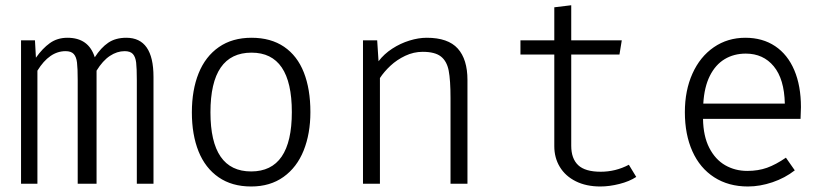

<svg xmlns="http://www.w3.org/2000/svg" viewBox="-20 -690 3117 721"><path d="M556.4 -401.5V0H493.8V-389.2Q493.8 -433.3 491.3 -454.9Q488.7 -476.4 479 -487.2Q469.2 -497.9 448.2 -497.9Q419.5 -497.9 392.6 -480Q365.6 -462.1 342.6 -424.6V0H271.8V-389.2Q271.8 -433.3 269.2 -454.9Q266.7 -476.4 256.9 -487.2Q247.2 -497.9 226.2 -497.9Q165.6 -497.9 120.5 -424.6V0H59V-538.5H111.3L114.9 -473.3Q139.5 -508.2 167.4 -528.2Q195.4 -548.2 233.3 -548.2Q312.8 -548.2 335.9 -474.9Q359 -510.8 386.4 -529.5Q413.8 -548.2 454.4 -548.2Q556.4 -548.2 556.4 -401.5Z M1145.6 -269.2Q1145.6 -188.2 1120.3 -124.9Q1094.9 -61.5 1044.6 -25.6Q994.4 10.3 923.1 10.3Q850.8 10.3 800.8 -24.4Q750.8 -59 725.6 -121.5Q700.5 -184.1 700.5 -268.2Q700.5 -351.8 725.9 -414.9Q751.3 -477.9 801.8 -513.1Q852.3 -548.2 924.6 -548.2Q996.9 -548.2 1046.7 -514.4Q1096.4 -480.5 1121 -417.9Q1145.6 -355.4 1145.6 -269.2ZM770.3 -268.2Q770.3 -46.2 923.1 -46.2Q1075.9 -46.2 1075.9 -269.2Q1075.9 -492.3 924.6 -492.3Q770.3 -492.3 770.3 -268.2Z M1343.1 0V-538.5H1396.4L1401.5 -460Q1422.1 -487.2 1452.8 -507.2Q1483.6 -527.2 1517.7 -537.7Q1551.8 -548.2 1582.6 -548.2Q1662.6 -548.2 1699 -507.7Q1735.4 -467.2 1735.4 -389.7V0H1671.8V-321.5Q1671.8 -389.2 1664.9 -424.9Q1657.9 -460.5 1635.6 -477.9Q1613.3 -495.4 1567.2 -495.4Q1533.3 -495.4 1501.8 -480.5Q1470.3 -465.6 1446.2 -443.1Q1422.1 -420.5 1406.7 -396.9V0Z M2369.2 -25.6Q2343.6 -8.7 2305.9 0.8Q2268.2 10.3 2234.4 10.3Q2181.5 10.3 2142.3 -9.2Q2103.1 -28.7 2082.3 -63.1Q2061.5 -97.4 2061.5 -141V-485.1H1934.4V-538.5H2061.5V-662.6L2125.1 -670.3V-538.5H2314.9L2306.2 -485.1H2125.1V-142.6Q2125.1 -94.4 2151.3 -69.7Q2177.4 -45.1 2235.9 -45.1Q2291.8 -45.1 2341.5 -71.3Z M2620 -243.6Q2621 -178.5 2643.6 -134.6Q2666.2 -90.8 2703.3 -69.5Q2740.5 -48.2 2786.2 -48.2Q2827.2 -48.2 2860.3 -60Q2893.3 -71.8 2931.3 -97.9L2964.6 -50.3Q2927.7 -21.5 2880.8 -5.6Q2833.8 10.3 2788.7 10.3Q2715.4 10.3 2661.8 -24.4Q2608.2 -59 2580 -122.1Q2551.8 -185.1 2551.8 -268.7Q2551.8 -350.3 2580.3 -413.6Q2608.7 -476.9 2660.5 -512.6Q2712.3 -548.2 2779 -548.2Q2843.6 -548.2 2890.8 -516.7Q2937.9 -485.1 2962.8 -426.4Q2987.7 -367.7 2987.7 -287.7Q2987.7 -275.9 2986.2 -243.6ZM2621 -301H2927.2Q2925.1 -393.3 2885.6 -441Q2846.2 -488.7 2780.5 -488.7Q2735.9 -488.7 2701.3 -467.9Q2666.7 -447.2 2645.6 -405.1Q2624.6 -363.1 2621 -301Z"/></svg>

Font: Fira Code Fixed Light
Style: Regular
Weight: 300
Monospace: yes
Designer: Carrois Corporate, Edenspiekermann AG, Nikita Prokopov
Foundry: Carrois Corporate, Edenspiekermann AG, Nikita Prokopov
Version: Version 5.002